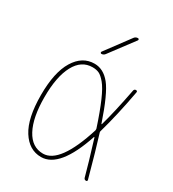

<svg xmlns="http://www.w3.org/2000/svg" viewBox="-184 -851 868 963"><g transform="rotate(30 250.0 -370.0)"><path d="M209 -589.8Q205.1 -589.8 203.6 -593.3Q202.1 -596.7 204.1 -599.6L308.6 -740.2Q316.4 -750 329.1 -750Q333 -750 334.5 -746.6Q335.9 -743.2 334 -740.2L228.5 -599.6Q220.7 -589.8 209 -589.8ZM205.1 -509.8Q140.6 -509.8 105.5 -443.8Q70.3 -377.9 70.3 -259.8Q70.3 -141.6 105.5 -75.7Q140.6 -9.8 205.1 -9.8Q301.8 -9.8 375 -242.2Q376 -248 375 -252.9Q346.7 -338.9 323.2 -392.6Q299.8 -446.3 279.3 -470.7Q258.8 -495.1 243.2 -502.4Q227.5 -509.8 205.1 -509.8ZM205.1 9.8Q135.7 9.8 92.8 -58.1Q49.8 -126 49.8 -259.8Q49.8 -391.6 92.3 -460.9Q134.8 -530.3 205.1 -530.3Q256.8 -530.3 295.9 -481.9Q335 -433.6 384.8 -286.1Q384.8 -285.2 386.2 -285.2Q387.7 -285.2 387.7 -286.1Q412.1 -371.1 438.5 -508.8Q440.4 -519.5 450.2 -519.5Q460 -519.5 458 -509.8Q431.6 -365.2 399.4 -252.9Q397.5 -248 399.4 -243.2Q424.8 -163.1 466.8 -8.8Q468.8 0 460 0Q450.2 0 447.3 -9.8Q428.7 -80.1 388.7 -209Q387.7 -210.9 385.7 -210.9Q312.5 9.8 205.1 9.8Z"/></g></svg>

Font: Rounded-X Mgen+ 2m thin
Style: Regular
Weight: 100
Designer: [Source Han Sans]
Ryoko NISHIZUKA  (kana & ideographs); Paul D. Hunt (Latin, Greek & Cyrillic); Wenlong ZHANG  (bopomofo
Version: Version 1.059.20150602